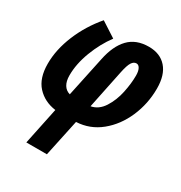

<svg xmlns="http://www.w3.org/2000/svg" viewBox="-185 -689 998 1060"><g transform="rotate(30 314.5 -159.0)"><path d="M185 5Q112 -5 66.5 -54.5Q21 -104 21 -196Q21 -286 60.5 -381.5Q100 -477 169 -558L265 -496Q218 -433 187.5 -353Q157 -273 157 -200Q157 -163 171 -140Q185 -117 211 -110L265 -365Q284 -458 331 -507Q378 -556 459 -556Q531 -556 571.5 -510Q612 -464 612 -378Q612 -281 574.5 -194.5Q537 -108 470 -53.5Q403 1 317 5L267 240H136ZM476 -382Q476 -410 467.5 -426Q459 -442 445 -442Q428 -442 416 -423.5Q404 -405 394 -357L343 -110Q391 -119 421 -166Q451 -213 463.5 -272.5Q476 -332 476 -382Z"/></g></svg>

Font: Noto Sans Display Ex Bold Cond
Style: Italic
Weight: 800
Width: 3
Italic angle: -12°
Designer: Monotype Design team
Foundry: Monotype Imaging Inc.
Version: Version 1.000